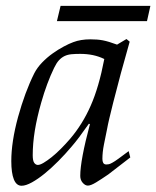

<svg xmlns="http://www.w3.org/2000/svg" viewBox="-20 -607 520 639"><path d="M408.2 -104 413.6 -83 340.3 -26.4Q317.4 -10.7 299.8 0Q282.2 10.7 272.5 10.7Q263.7 10.7 255.4 1.5Q247.1 -7.8 247.1 -21.5Q247.1 -73.2 279.3 -193.8L275.9 -195.3Q257.3 -168.9 243.2 -150.1Q229 -131.3 218.3 -119.1Q197.8 -94.7 174.6 -71.3Q151.4 -47.9 128.9 -29.5Q106.4 -11.2 86.2 0Q65.9 11.2 51.8 11.2Q34.7 11.2 26.1 -10Q17.6 -31.2 17.6 -70.8Q17.6 -134.8 40 -217.3Q63 -300.8 94.2 -363.3Q104 -382.3 120.4 -399.2Q136.7 -416 155.3 -429.2Q173.8 -442.4 192.1 -452.1Q210.4 -461.9 224.1 -466.8Q248.5 -476.1 281.2 -476.1Q293 -476.1 302.7 -475.3Q312.5 -474.6 322.5 -472.7Q332.5 -470.7 343.8 -467.3Q355 -463.9 369.6 -458.5L400.9 -477.1L411.6 -468.3Q396 -413.6 382.3 -363.3Q368.7 -313 356.4 -264.2Q349.1 -234.9 344 -213.4Q338.9 -191.9 336.4 -177.7Q331.1 -151.9 325.9 -126Q320.8 -100.1 320.8 -78.1Q320.8 -69.8 323.7 -64.7Q326.7 -59.6 334 -59.6Q338.4 -59.6 342.5 -60.5Q346.7 -61.5 354.2 -65.7Q361.8 -69.8 374.3 -78.9Q386.7 -87.9 408.2 -104ZM327.1 -410.6Q309.1 -419.4 289.1 -423.6Q269 -427.7 247.1 -427.7Q230.5 -427.7 217.8 -426.5Q205.1 -425.3 194.8 -420.4Q184.6 -415.5 176.3 -406.5Q168 -397.5 160.2 -381.3Q147.9 -356 137.2 -327.1Q126.5 -298.3 117.2 -265.6Q103 -215.8 95.9 -172.4Q88.9 -128.9 88.9 -90.3Q88.9 -71.8 94 -64.9Q99.1 -58.1 106 -58.1Q113.3 -58.1 125.2 -65.2Q137.2 -72.3 151.9 -84Q166.5 -95.7 182.4 -111.6Q198.2 -127.4 213.4 -145Q254.9 -193.8 281.7 -254.9Q309.1 -316.4 327.1 -410.6ZM181.6 -587.4H480.5L469.2 -536.6H169.4Z"/></svg>

Font: XB Kayhan
Style: Italic
Weight: 400
Italic angle: -12°
Designer: Behnam
Foundry: Irmug
Version: Version 7.300 2009